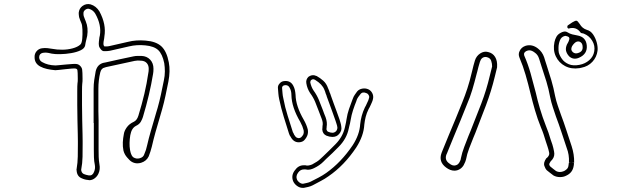

<svg xmlns="http://www.w3.org/2000/svg" viewBox="-20 -829 3040 927"><path d="M411 41Q408 41 406 40Q390 39 375 32Q352 23 350 -5Q350 -7 349.5 -9.5Q349 -12 350 -14Q355 -43 355.5 -73.5Q356 -104 356 -134V-147Q356 -154 355.5 -181.5Q355 -209 354 -246.5Q353 -284 353 -322Q353 -360 353 -388.5Q353 -417 354 -425Q356 -437 355.5 -450Q355 -463 355 -476L354 -488Q354 -496 345 -498Q341 -499 327 -498Q313 -497 296 -495Q279 -493 265 -491.5Q251 -490 247 -490Q225 -492 207 -496Q189 -500 174 -508Q147 -523 147 -552Q146 -569 156.5 -581.5Q167 -594 183 -596Q197 -598 209.5 -596.5Q222 -595 234 -593Q254 -589 280 -589Q306 -589 330.5 -595.5Q355 -602 368 -614Q375 -620 377 -641.5Q379 -663 378 -686Q377 -709 373 -717Q370 -724 367 -731.5Q364 -739 362 -746Q361 -751 360.5 -757Q360 -763 360 -767Q362 -788 378 -800Q396 -813 417 -808Q444 -800 460 -774Q494 -711 484 -653L483 -644Q481 -635 480 -627Q479 -619 480 -611Q483 -606 486 -604L488 -605Q493 -605 497.5 -605Q502 -605 506 -606Q529 -611 552 -616.5Q575 -622 598 -627Q637 -637 683 -633Q734 -629 759.5 -605Q785 -581 795 -528Q799 -507 798.5 -484Q798 -461 793 -435Q786 -400 779 -367Q772 -334 763 -302Q760 -291 756.5 -279.5Q753 -268 750 -257Q740 -224 730.5 -190Q721 -156 713 -121Q707 -97 698 -74Q687 -51 661 -43Q632 -35 610 -52Q607 -54 594 -68.5Q581 -83 576 -102Q572 -122 573 -142Q574 -162 578 -182Q580 -197 592 -214Q604 -231 626 -241Q641 -248 648 -270Q665 -325 677 -376Q689 -427 696 -476Q697 -481 697.5 -485.5Q698 -490 698 -497Q698 -514 688.5 -524.5Q679 -535 662 -536Q643 -538 630 -535L492 -505L486 -503Q469 -500 464 -479Q455 -442 455 -400V-292L456 -247V-107Q456 -89 456.5 -71.5Q457 -54 460 -36Q465 -11 455 10Q449 23 437 32Q425 41 411 41ZM198 -575Q196 -575 193 -574.5Q190 -574 187 -574Q169 -570 169 -552Q170 -536 184 -529Q210 -514 248 -513Q252 -513 266 -514.5Q280 -516 297.5 -517.5Q315 -519 329.5 -520Q344 -521 349 -520Q360 -519 368.5 -509.5Q377 -500 377 -489L378 -476Q378 -463 378.5 -450Q379 -437 377 -423Q376 -415 376 -387Q376 -359 376 -321.5Q376 -284 377 -246.5Q378 -209 378.5 -181.5Q379 -154 379 -147V-134Q379 -103 378.5 -72Q378 -41 372 -10V-7Q374 3 378 6.5Q382 10 384 11Q389 13 395.5 15Q402 17 409 18Q427 20 434 1Q441 -15 438 -32Q434 -51 433.5 -70Q433 -89 433 -107V-235H432V-400Q432 -422 435 -443Q438 -464 442 -485Q450 -519 481 -526L487 -527Q522 -535 556.5 -542.5Q591 -550 625 -557Q635 -559 644 -559Q653 -559 663 -559Q689 -558 705 -541Q721 -524 721 -497Q721 -490 720.5 -483.5Q720 -477 719 -472Q703 -374 670 -264Q667 -254 660 -241.5Q653 -229 636 -221Q615 -210 609 -176Q606 -158 605.5 -139.5Q605 -121 608 -104Q609 -99 610.5 -93Q612 -87 616 -79Q617 -76 623 -70Q638 -60 655 -65Q672 -70 676 -83Q681 -94 684.5 -105Q688 -116 690 -126Q698 -161 708 -195.5Q718 -230 728 -264Q731 -275 734.5 -286.5Q738 -298 741 -308Q750 -340 757 -372.5Q764 -405 771 -440Q776 -463 776 -484Q776 -505 773 -524Q764 -568 744 -587Q724 -606 681 -610Q640 -614 603 -605Q580 -600 557 -594.5Q534 -589 511 -584Q505 -583 499.5 -582.5Q494 -582 489 -582H485Q475 -581 467.5 -590Q460 -599 458 -606Q456 -618 457.5 -628.5Q459 -639 460 -649L462 -657Q471 -708 440 -763Q430 -780 411 -786Q402 -789 392 -782Q383 -775 383 -766Q383 -763 383 -759.5Q383 -756 384 -752Q386 -745 389 -738.5Q392 -732 394 -726Q407 -695 401 -656Q399 -646 396 -634.5Q393 -623 391 -609Q388 -595 369 -586Q350 -577 323.5 -572.5Q297 -568 271 -567.5Q245 -567 230 -570Q222 -572 214 -573.5Q206 -575 198 -575Z M1586 -168H1584Q1571 -168 1556 -174Q1538 -182 1536 -203Q1536 -207 1536.5 -210Q1537 -213 1537 -216V-220Q1541 -236 1533 -256Q1530 -264 1526.5 -273Q1523 -282 1520 -290Q1511 -315 1501.5 -337.5Q1492 -360 1477 -380Q1470 -391 1465.5 -402.5Q1461 -414 1459 -427Q1456 -445 1469 -458Q1484 -469 1500 -465L1502 -464Q1504 -463 1507 -462.5Q1510 -462 1512 -460Q1525 -453 1540.5 -439.5Q1556 -426 1564 -403Q1566 -398 1568.5 -392.5Q1571 -387 1572 -382Q1574 -379 1575 -375.5Q1576 -372 1577 -369L1591 -330Q1598 -311 1605 -292Q1612 -273 1619 -253Q1621 -246 1624 -236.5Q1627 -227 1628 -216Q1631 -198 1618 -183Q1606 -168 1586 -168ZM1557 -216V-213Q1556 -210 1556 -205Q1557 -202 1558.5 -198.5Q1560 -195 1564 -193Q1576 -188 1585 -188Q1595 -188 1603 -196Q1609 -204 1609 -213Q1608 -222 1605 -230.5Q1602 -239 1600 -246Q1593 -266 1586 -285.5Q1579 -305 1572 -324L1558 -362Q1557 -366 1556 -369Q1555 -372 1553 -376Q1550 -387 1546 -396Q1536 -422 1502 -443Q1501 -444 1500 -444Q1499 -444 1498 -445L1495 -446Q1491 -447 1487.5 -445.5Q1484 -444 1483 -443Q1478 -439 1478 -431Q1483 -408 1494 -392Q1510 -370 1520 -345.5Q1530 -321 1539 -297Q1542 -289 1545 -280.5Q1548 -272 1552 -263Q1561 -238 1557 -216ZM1422 -142Q1397 -142 1383 -169Q1378 -175 1375 -185Q1363 -223 1350 -265Q1337 -307 1328 -350Q1325 -364 1324 -377Q1323 -390 1322 -402Q1320 -416 1331 -427Q1340 -438 1358 -438H1359Q1384 -438 1396 -415Q1401 -406 1403.5 -395Q1406 -384 1407 -371Q1408 -317 1447 -250Q1460 -227 1466 -204Q1469 -187 1463 -173Q1459 -163 1450 -153Q1441 -143 1424 -142ZM1358 -418Q1350 -418 1345 -413Q1341 -409 1342 -403Q1343 -392 1344 -379Q1345 -366 1348 -354Q1356 -311 1369 -270Q1382 -229 1394 -191Q1396 -188 1397.5 -185Q1399 -182 1400 -179Q1407 -167 1413 -164.5Q1419 -162 1423 -162Q1435 -162 1445 -181Q1448 -191 1446 -200Q1441 -220 1430 -240Q1388 -311 1387 -370Q1387 -391 1378 -406Q1372 -418 1358 -418ZM1441 78Q1427 78 1414 68.5Q1401 59 1395 45Q1385 18 1403 -6Q1420 -31 1446 -31H1455L1459 -30Q1469 -28 1487 -35Q1500 -42 1510 -48.5Q1520 -55 1527 -62L1541 -75Q1556 -89 1571 -104Q1586 -119 1601 -134Q1635 -169 1645 -213L1647 -222Q1649 -230 1650.5 -238Q1652 -246 1653 -253Q1657 -279 1665 -302.5Q1673 -326 1682 -349L1684 -354Q1687 -363 1693 -371.5Q1699 -380 1704 -387Q1713 -398 1728.5 -401Q1744 -404 1758 -398Q1771 -392 1777.5 -379Q1784 -366 1781 -352Q1780 -348 1779 -344Q1778 -340 1776 -336Q1773 -329 1770 -322.5Q1767 -316 1764 -310L1760 -303Q1750 -283 1745.5 -264.5Q1741 -246 1739 -228Q1736 -173 1700 -117Q1642 -30 1566 22Q1548 35 1528.5 45Q1509 55 1489 66Q1479 71 1468 73.5Q1457 76 1447 78ZM1447 -11Q1430 -11 1419 5Q1407 22 1414 38Q1418 47 1427 53Q1436 59 1444 58Q1453 56 1462.5 54Q1472 52 1480 48Q1500 38 1519 28Q1538 18 1555 6Q1627 -45 1683 -128Q1716 -179 1719 -229Q1721 -249 1726.5 -269.5Q1732 -290 1742 -311L1746 -318Q1749 -325 1752 -331Q1755 -337 1758 -344Q1759 -347 1760 -350Q1761 -353 1762 -357Q1764 -363 1760 -370Q1756 -377 1750 -379Q1730 -388 1720 -374Q1715 -368 1710 -361Q1705 -354 1702 -346L1701 -342Q1692 -320 1684.5 -297Q1677 -274 1673 -250Q1672 -242 1670 -234Q1668 -226 1666 -218L1664 -209Q1654 -159 1615 -120Q1600 -105 1585 -90Q1570 -75 1554 -61L1541 -48Q1523 -30 1496 -17Q1488 -13 1477.5 -10.5Q1467 -8 1455 -11Z M2813 -685Q2832 -680 2844 -662Q2856 -644 2861.5 -622.5Q2867 -601 2865 -584Q2861 -553 2840 -530.5Q2819 -508 2787 -502Q2781 -500 2778 -500Q2739 -494 2708.5 -510Q2678 -526 2663.5 -557Q2649 -588 2657 -626Q2660 -640 2666.5 -651.5Q2673 -663 2686 -670Q2694 -675 2703 -676.5Q2712 -678 2720 -673Q2731 -666 2743 -663Q2755 -660 2767 -658Q2809 -651 2813 -610Q2817 -568 2775 -550Q2749 -539 2729 -556Q2719 -566 2714.5 -578.5Q2710 -591 2714 -605Q2716 -613 2720.5 -620Q2725 -627 2727 -634Q2733 -648 2722 -652.5Q2711 -657 2706 -655Q2690 -651 2683.5 -634.5Q2677 -618 2676.5 -600.5Q2676 -583 2678 -575Q2682 -560 2693.5 -544Q2705 -528 2726 -519Q2747 -510 2778 -516Q2805 -521 2825 -538.5Q2845 -556 2849 -581Q2854 -608 2839.5 -632Q2825 -656 2800 -666Q2796 -668 2790.5 -668.5Q2785 -669 2783 -672Q2762 -702 2725 -691Q2722 -691 2719 -697Q2719 -704 2721 -706Q2726 -710 2732 -713.5Q2738 -717 2743 -721Q2758 -730 2763.5 -729Q2769 -728 2779 -713Q2791 -692 2813 -685ZM2742 -606Q2733 -588 2746 -577Q2757 -568 2771 -573Q2795 -580 2793 -603Q2793 -622 2778 -628Q2765 -632 2753 -620Q2747 -614 2742 -606ZM2688 -276Q2702 -239 2714.5 -200.5Q2727 -162 2740 -123Q2753 -83 2752 -44V-43L2739 -45H2727Q2729 -82 2716 -115Q2703 -154 2690.5 -192Q2678 -230 2664 -267Q2657 -288 2649 -312Q2641 -336 2636 -361Q2629 -399 2618 -435.5Q2607 -472 2595 -507Q2592 -517 2589 -526Q2586 -535 2583 -545Q2577 -565 2562 -575Q2548 -586 2536 -586Q2533 -586 2530.5 -585.5Q2528 -585 2525 -584Q2516 -581 2511 -573Q2510 -571 2510 -568Q2510 -565 2511 -561Q2529 -520 2541.5 -476Q2554 -432 2567 -381Q2575 -345 2587 -304.5Q2599 -264 2615 -223Q2629 -189 2639 -154L2647 -131Q2649 -123 2651.5 -114.5Q2654 -106 2655 -98Q2660 -75 2646 -58Q2645 -57 2644 -55.5Q2643 -54 2641 -53Q2640 -52 2639.5 -51Q2639 -50 2638 -49Q2631 -39 2632 -34Q2633 -29 2637 -25Q2643 -20 2650.5 -14Q2658 -8 2665 -3Q2682 6 2703 -3Q2708 -5 2716 -12Q2724 -19 2725 -32Q2726 -36 2726 -39.5Q2726 -43 2727 -44L2739 -45L2751 -42Q2751 -40 2751 -36.5Q2751 -33 2750 -29Q2745 5 2714 19Q2701 26 2684 26Q2666 26 2652 18Q2643 12 2635 5Q2627 -2 2620 -7Q2613 -14 2608 -28.5Q2603 -43 2617 -64Q2621 -68 2624 -70Q2626 -72 2627 -74Q2634 -83 2631 -94Q2630 -101 2627.5 -108.5Q2625 -116 2623 -123L2615 -147Q2610 -164 2604.5 -180.5Q2599 -197 2592 -213Q2575 -255 2563 -296.5Q2551 -338 2542 -375Q2530 -425 2517.5 -468Q2505 -511 2488 -551Q2481 -568 2489 -583Q2497 -601 2518 -608Q2549 -617 2577 -595Q2598 -579 2607 -553Q2610 -543 2613 -533.5Q2616 -524 2619 -515Q2631 -479 2642 -441.5Q2653 -404 2660 -366Q2665 -342 2673 -319Q2681 -296 2688 -276ZM2336 -578Q2359 -573 2370.5 -554Q2382 -535 2380 -506V-504L2369 -459Q2352 -389 2326.5 -321Q2301 -253 2275 -187L2265 -163Q2255 -138 2245 -112Q2235 -86 2230 -59Q2229 -56 2228 -53Q2227 -50 2226 -47L2225 -45Q2214 -15 2188 -7Q2184 -6 2181 -5.5Q2178 -5 2174 -5Q2154 -5 2134 -20Q2096 -48 2112 -91Q2113 -95 2115 -98.5Q2117 -102 2118 -106L2147 -177Q2164 -217 2180 -256Q2196 -295 2212 -335Q2225 -367 2236.5 -402Q2248 -437 2258 -480L2260 -488Q2263 -500 2266 -512.5Q2269 -525 2273 -537Q2280 -559 2298.5 -571Q2317 -583 2336 -578ZM2345 -464 2356 -508Q2356 -522 2351.5 -535.5Q2347 -549 2331 -553Q2329 -554 2325 -554Q2304 -554 2297 -530Q2293 -518 2290 -506Q2287 -494 2284 -482L2282 -475Q2271 -431 2260 -394.5Q2249 -358 2235 -326Q2219 -286 2203 -246.5Q2187 -207 2170 -167L2141 -96Q2140 -93 2138.5 -89.5Q2137 -86 2135 -82Q2126 -56 2149 -40Q2166 -26 2181 -31Q2194 -34 2202 -53L2203 -56Q2204 -58 2204.5 -60Q2205 -62 2205 -64Q2211 -93 2221.5 -120Q2232 -147 2242 -173L2252 -197Q2278 -262 2303.5 -328.5Q2329 -395 2345 -464Z"/></svg>

Font: Shizuru
Style: Regular
Weight: 400
Version: Version 1.000